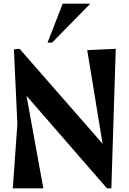

<svg xmlns="http://www.w3.org/2000/svg" viewBox="-20 -1030 703 1050"><path d="M50 0 75 -352 56 -760 87 -763 541 -244 457 -756 613 -763 589 0H565L125 -506L217 0ZM265 -797H240L323 -1010H474Z"/></svg>

Font: Trickster
Style: Regular
Weight: 400
Designer: Jean-Baptiste Morizot
Foundry: Jean-Baptiste Morizot
Version: Version 2.000;PS 2.0;hotconv 1.0.88;makeotf.lib2.5.647800